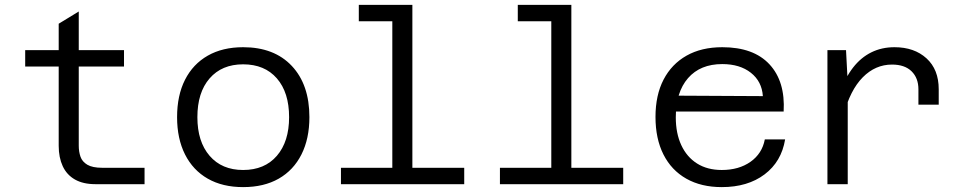

<svg xmlns="http://www.w3.org/2000/svg" viewBox="-20 -753 3940 785"><path d="M370 0Q320 0 286.5 -19Q253 -38 236.5 -73.5Q220 -109 220 -157V-656L302 -706V-157Q302 -133 309 -112.5Q316 -92 337 -79.5Q358 -67 398 -67H571V0ZM83 -481V-548H487V-481Z M974 12Q890 12 829.5 -22.5Q769 -57 736.5 -121.5Q704 -186 704 -274Q704 -363 736.5 -427Q769 -491 829.5 -525.5Q890 -560 974 -560Q1101 -560 1173 -483.5Q1245 -407 1245 -274Q1245 -186 1212.5 -121.5Q1180 -57 1119.5 -22.5Q1059 12 974 12ZM974 -58Q1062 -58 1112 -116Q1162 -174 1162 -274Q1162 -375 1112 -432.5Q1062 -490 974 -490Q887 -490 837 -432.5Q787 -375 787 -274Q787 -174 837 -116Q887 -58 974 -58Z M1584 0V-733H1666V0ZM1374 0V-67H1878V0ZM1447 -666V-733H1625V-666Z M2234 0V-733H2316V0ZM2024 0V-67H2528V0ZM2097 -666V-733H2275V-666Z M2931 12Q2847 12 2786 -22.5Q2725 -57 2692.5 -121.5Q2660 -186 2660 -275Q2660 -364 2693 -427.5Q2726 -491 2787 -525.5Q2848 -560 2933 -560Q3061 -560 3126 -490Q3191 -420 3184 -297H2726V-362L3099 -360Q3095 -420 3050 -455.5Q3005 -491 2933 -491Q2843 -491 2793 -433.5Q2743 -376 2743 -273Q2743 -208 2765.5 -159.5Q2788 -111 2830 -84.5Q2872 -58 2931 -58Q3001 -58 3048.5 -91.5Q3096 -125 3107 -183H3190Q3175 -92 3106 -40Q3037 12 2931 12Z M3735 -325V-388Q3735 -434 3707 -461.5Q3679 -489 3627 -489Q3559 -489 3507.5 -437Q3456 -385 3429 -283L3415 -375Q3436 -436 3468 -477Q3500 -518 3542.5 -539Q3585 -560 3637 -560Q3718 -560 3768 -514.5Q3818 -469 3818 -388V-325ZM3363 0V-548H3439L3446 -415V0Z"/></svg>

Font: Azeret Mono Light
Style: Regular
Weight: 300
Designer: Martin Vácha
Foundry: Displaay
Version: Version 1.002